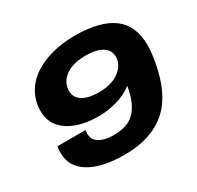

<svg xmlns="http://www.w3.org/2000/svg" viewBox="-152 -877 1096 1067"><g transform="rotate(-30 395.5 -344.0)"><path d="M358.9 12.2Q215.8 12.2 135 -36.4Q54.2 -85 54.2 -174.8Q54.2 -195.8 58.1 -215.8H237.8Q235.8 -202.1 235.8 -195.8Q235.8 -154.3 269 -133.5Q302.2 -112.8 359.9 -112.8Q408.2 -112.8 442.9 -125.2Q477.5 -137.7 501 -164.1Q524.4 -190.4 538.8 -226.1Q553.2 -261.7 562 -313Q517.6 -277.8 457.5 -261.5Q397.5 -245.1 341.8 -245.1Q219.7 -245.1 147 -294.4Q74.2 -343.8 74.2 -431.2Q74.2 -493.7 102.8 -544.7Q131.3 -595.7 181.6 -629.6Q231.9 -663.6 300 -681.9Q368.2 -700.2 446.8 -700.2Q608.9 -700.2 690.9 -639.6Q772.9 -579.1 772.9 -451.2Q772.9 -413.6 763.2 -355Q730.5 -162.1 630.4 -75Q530.3 12.2 358.9 12.2ZM408.2 -359.9Q503.4 -359.9 553.2 -408.2Q587.9 -441.4 587.9 -484.9Q587.9 -527.3 550.8 -550.8Q513.7 -574.2 445.8 -574.2Q343.3 -574.2 295.9 -522.9Q267.1 -491.2 267.1 -449.2Q267.1 -407.2 303.7 -383.5Q340.3 -359.9 408.2 -359.9Z"/></g></svg>

Font: Archivo Expanded ExtraBold
Style: Italic
Weight: 800
Width: 7
Italic angle: -10°
Designer: Hector Gatti
Foundry: Omnibus-Type
Version: Version 2.001